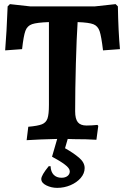

<svg xmlns="http://www.w3.org/2000/svg" viewBox="-20 -673 607 930"><path d="M356 -566Q351 -492 347.5 -365Q344 -238 344 -134Q344 -97 357 -81Q370 -65 399 -65Q424 -65 452 -68L456 -63L447 4Q401 1 336 1Q326 0 308 0L295 45Q336 68 363 91Q390 114 390 141Q390 167 371 189Q352 211 321.5 224Q291 237 257 237Q229 237 204.5 225Q180 213 180 194Q180 176 216 132H225Q226 159 240 173.5Q254 188 278 188Q296 188 307 179.5Q318 171 318 157Q318 142 294 124Q270 106 232 86L257 0Q171 2 109 6L117 -59Q163 -63 183 -71Q203 -79 210 -99Q217 -119 217 -165V-566Q159 -564 135.5 -556Q112 -548 103 -523.5Q94 -499 87 -435L5 -429Q12 -512 17 -642L28 -653L127 -642H439L540 -653L551 -642Q553 -522 561 -435L479 -429Q471 -497 462.5 -522Q454 -547 432.5 -555.5Q411 -564 356 -566Z"/></svg>

Font: Alegreya
Style: Bold
Weight: 700
Designer: Juan Pablo del Peral
Foundry: Huerta Tipografica
Version: Version 2.008; ttfautohint (v1.8)